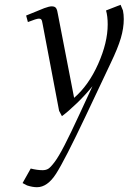

<svg xmlns="http://www.w3.org/2000/svg" viewBox="-20 -470 553 793"><path d="M73.2 286.1 106.9 226.1Q133.8 232.9 155.8 232.9Q169.4 232.9 179 227.3Q188.5 221.7 205.3 199.5Q222.2 177.2 246.8 129.4Q271.5 81.5 309.1 0L361.8 -113.8Q333 -78.1 297.6 -43.9Q262.2 -9.8 235.8 9.8L224.1 -12.2L155.8 -372.1Q153.8 -385.3 150.6 -389.2Q147.5 -393.1 141.1 -393.1Q130.9 -393.1 95.2 -378.9L87.9 -405.8Q142.6 -428.7 162.8 -436.3Q183.1 -443.8 193.8 -443.8Q207 -443.8 211.9 -436Q216.8 -428.2 219.2 -411.1L286.1 -65.9Q346.2 -117.7 385.5 -206.1Q424.8 -294.4 424.8 -369.1Q424.8 -402.8 418 -426.8L478 -450.2L487.8 -426.8Q491.2 -410.2 491.2 -391.1Q491.2 -353.5 479 -312.3Q466.8 -271 437 -209L335 6.8Q247.1 192.4 211.4 247.8Q175.8 303.2 132.8 303.2Q114.3 303.2 91.8 295.9Z"/></svg>

Font: Dehuti
Style: Italic
Weight: 400
Version: Version 1.2